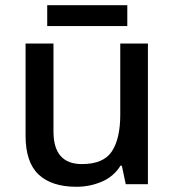

<svg xmlns="http://www.w3.org/2000/svg" viewBox="-20 -706 670 736"><path d="M547 -539V0H462L447 -71H442Q416 -29 370 -9.5Q324 10 273 10Q178 10 128 -37Q78 -84 78 -186V-539H185V-202Q185 -77 294 -77Q377 -77 409 -126Q441 -175 441 -266V-539ZM468 -686V-606H161V-686Z"/></svg>

Font: Noto Sans Sinhala Medium
Style: Regular
Weight: 500
Designer: Jelle Bosma - Monotype Design Team
Foundry: Monotype Imaging Inc.
Version: Version 2.006; ttfautohint (v1.8.4.7-5d5b)